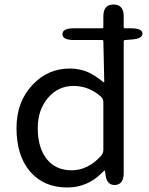

<svg xmlns="http://www.w3.org/2000/svg" viewBox="-20 -816 660 849"><path d="M277 13Q174 13 113.5 -57Q53 -127 53 -250Q53 -366 124 -441Q192 -513 288 -513Q333 -513 371 -496Q401 -482 437 -453Q441 -450 441 -455L437 -634Q437 -639 432 -639H308Q256 -639 256 -665Q256 -691 308 -691H432Q437 -691 437 -696V-744Q437 -796 482 -796Q527 -796 527 -744V-696Q527 -691 532 -691H558Q609 -691 610 -668Q610 -644 559 -641L533 -639Q527 -639 527 -633V-51Q527 0 489 2Q451 4 446 -47L445 -56Q444 -62 442.5 -62Q441 -62 430 -51Q366 13 277 13ZM426 -126Q437 -138 437 -154V-364Q437 -379 426 -389Q373 -436 305 -436Q237 -436 192 -383Q147 -330 147 -250Q147 -163 186.5 -113Q226 -63 297 -63Q368 -63 426 -126Z"/></svg>

Font: Resource Han Rounded KR
Style: Regular
Weight: 400
Designer: Cyano Hao (round all glyphs); Ryoko NISHIZUKA 西塚涼子 (kana, bopomofo & ideographs); Paul D. Hunt (Latin, Greek & Cyrillic)
Foundry: Cyano Hao
Version: 0.990